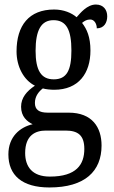

<svg xmlns="http://www.w3.org/2000/svg" viewBox="-20 -588 502 847"><path d="M198 239C355 239 428 167 428 54C428 -26 387 -91 283 -91H191C152 -91 134 -104 134 -134C134 -164 152 -185 169 -198C181 -194 205 -192 219 -192C327 -192 379 -265 379 -365C379 -425 363 -460 342 -487C353 -496 363 -502 378 -502C396 -502 407 -483 407 -463C439 -463 453 -488 453 -516C453 -544 437 -568 403 -568C364 -568 334 -530 318 -512C296 -531 261 -546 219 -546C108 -546 53 -476 53 -361C53 -295 84 -235 134 -210C98 -186 73 -157 73 -117C73 -74 99 -52 124 -40C68 -27 17 15 17 93C17 185 77 239 198 239ZM217 -238C161 -238 137 -278 137 -364C137 -454 161 -499 216 -499C273 -499 295 -456 295 -365C295 -277 274 -238 217 -238ZM200 191C121 191 91 146 91 87C91 8 137 -12 182 -12H269C323 -12 352 8 352 69C352 137 318 191 200 191Z"/></svg>

Font: Noto Serif Devanagari Condensed
Style: Regular
Weight: 400
Width: 3
Designer: Universal Thirst, Indian Type Foundry and the Monotype Design Team
Foundry: Monotype Imaging Inc.
Version: Version 2.004